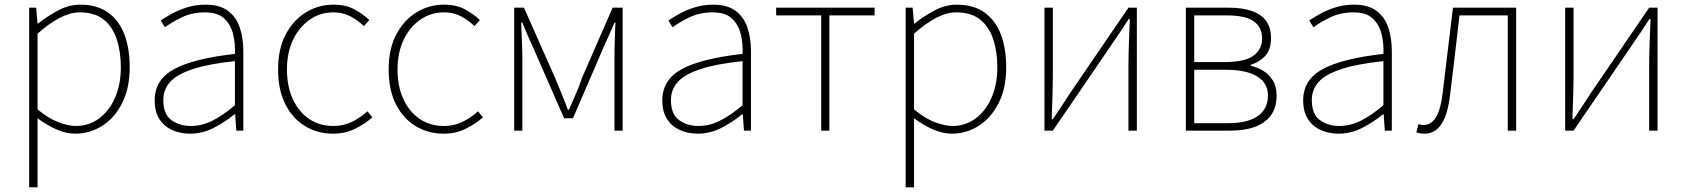

<svg xmlns="http://www.w3.org/2000/svg" viewBox="-20 -560 7230 823"><path d="M105 243V-527H135L141 -459H143Q182 -490 228.5 -515Q275 -540 324 -540Q396 -540 443 -506.5Q490 -473 513 -413Q536 -353 536 -271Q536 -182 503.5 -118Q471 -54 418 -20.5Q365 13 302 13Q265 13 224 -4.5Q183 -22 141 -53V46V243ZM305 -20Q361 -20 404.5 -52Q448 -84 473 -141Q498 -198 498 -271Q498 -338 480.5 -391.5Q463 -445 424.5 -476Q386 -507 321 -507Q281 -507 236 -483.5Q191 -460 141 -416V-91Q188 -52 231 -36Q274 -20 305 -20Z M795 13Q754 13 719.5 -2Q685 -17 664 -48.5Q643 -80 643 -130Q643 -218 726 -263.5Q809 -309 987 -329Q989 -372 979.5 -412.5Q970 -453 942 -480Q914 -507 859 -507Q803 -507 758 -485Q713 -463 687 -443L669 -472Q686 -484 714.5 -500Q743 -516 780.5 -528Q818 -540 861 -540Q923 -540 958.5 -512.5Q994 -485 1008.5 -440Q1023 -395 1023 -341V0H993L988 -70H985Q945 -37 896.5 -12Q848 13 795 13ZM798 -20Q845 -20 890 -42.5Q935 -65 987 -109V-298Q873 -286 805.5 -263.5Q738 -241 709 -208.5Q680 -176 680 -131Q680 -70 715 -45Q750 -20 798 -20Z M1408 13Q1341 13 1287.5 -19.5Q1234 -52 1203 -113.5Q1172 -175 1172 -262Q1172 -351 1205 -413Q1238 -475 1292 -507.5Q1346 -540 1409 -540Q1463 -540 1500 -519.5Q1537 -499 1563 -474L1540 -448Q1514 -473 1482 -490Q1450 -507 1409 -507Q1353 -507 1308 -476Q1263 -445 1236.5 -390Q1210 -335 1210 -262Q1210 -190 1235 -135.5Q1260 -81 1304.5 -50.5Q1349 -20 1409 -20Q1453 -20 1490 -38.5Q1527 -57 1555 -83L1576 -57Q1543 -28 1501 -7.5Q1459 13 1408 13Z M1882 13Q1815 13 1761.5 -19.5Q1708 -52 1677 -113.5Q1646 -175 1646 -262Q1646 -351 1679 -413Q1712 -475 1766 -507.5Q1820 -540 1883 -540Q1937 -540 1974 -519.5Q2011 -499 2037 -474L2014 -448Q1988 -473 1956 -490Q1924 -507 1883 -507Q1827 -507 1782 -476Q1737 -445 1710.5 -390Q1684 -335 1684 -262Q1684 -190 1709 -135.5Q1734 -81 1778.5 -50.5Q1823 -20 1883 -20Q1927 -20 1964 -38.5Q2001 -57 2029 -83L2050 -57Q2017 -28 1975 -7.5Q1933 13 1882 13Z M2184 0V-527H2226L2359 -227Q2373 -193 2387 -159Q2401 -125 2414 -90H2419Q2434 -125 2449 -159Q2464 -193 2475 -227L2606 -527H2649V0H2614V-318Q2614 -338 2614.5 -362Q2615 -386 2616 -412Q2617 -438 2618 -463H2614Q2602 -435 2590.5 -409Q2579 -383 2567 -357L2436 -53H2398L2265 -357Q2253 -383 2241.5 -409Q2230 -435 2219 -463H2214Q2215 -438 2216 -412Q2217 -386 2218 -362Q2219 -338 2219 -318V0Z M2971 13Q2930 13 2895.5 -2Q2861 -17 2840 -48.5Q2819 -80 2819 -130Q2819 -218 2902 -263.5Q2985 -309 3163 -329Q3165 -372 3155.5 -412.5Q3146 -453 3118 -480Q3090 -507 3035 -507Q2979 -507 2934 -485Q2889 -463 2863 -443L2845 -472Q2862 -484 2890.5 -500Q2919 -516 2956.5 -528Q2994 -540 3037 -540Q3099 -540 3134.5 -512.5Q3170 -485 3184.5 -440Q3199 -395 3199 -341V0H3169L3164 -70H3161Q3121 -37 3072.5 -12Q3024 13 2971 13ZM2974 -20Q3021 -20 3066 -42.5Q3111 -65 3163 -109V-298Q3049 -286 2981.5 -263.5Q2914 -241 2885 -208.5Q2856 -176 2856 -131Q2856 -70 2891 -45Q2926 -20 2974 -20Z M3500 0V-494H3307V-527H3729V-494H3535V0Z M3862 243V-527H3892L3898 -459H3900Q3939 -490 3985.5 -515Q4032 -540 4081 -540Q4153 -540 4200 -506.5Q4247 -473 4270 -413Q4293 -353 4293 -271Q4293 -182 4260.5 -118Q4228 -54 4175 -20.5Q4122 13 4059 13Q4022 13 3981 -4.5Q3940 -22 3898 -53V46V243ZM4062 -20Q4118 -20 4161.5 -52Q4205 -84 4230 -141Q4255 -198 4255 -271Q4255 -338 4237.5 -391.5Q4220 -445 4181.5 -476Q4143 -507 4078 -507Q4038 -507 3993 -483.5Q3948 -460 3898 -416V-91Q3945 -52 3988 -36Q4031 -20 4062 -20Z M4457 0V-527H4493V-249Q4493 -206 4491.5 -154Q4490 -102 4488 -49H4493Q4510 -74 4531.5 -106.5Q4553 -139 4569 -164L4817 -527H4853V0H4817V-277Q4817 -321 4819 -373Q4821 -425 4823 -478H4818Q4802 -453 4780 -420.5Q4758 -388 4741 -363L4493 0Z M5063 0V-527H5248Q5305 -527 5345.5 -513Q5386 -499 5407 -470.5Q5428 -442 5428 -397Q5428 -346 5402.5 -319.5Q5377 -293 5341 -282V-278Q5369 -272 5394 -257Q5419 -242 5435.5 -216Q5452 -190 5452 -150Q5452 -99 5428 -66Q5404 -33 5360 -16.5Q5316 0 5254 0ZM5099 -294H5229Q5316 -294 5353 -321.5Q5390 -349 5390 -395Q5390 -443 5354.5 -468.5Q5319 -494 5239 -494H5099ZM5099 -32H5243Q5328 -32 5371.5 -62.5Q5415 -93 5415 -151Q5415 -204 5368.5 -232.5Q5322 -261 5234 -261H5099Z M5718 13Q5677 13 5642.5 -2Q5608 -17 5587 -48.5Q5566 -80 5566 -130Q5566 -218 5649 -263.5Q5732 -309 5910 -329Q5912 -372 5902.5 -412.5Q5893 -453 5865 -480Q5837 -507 5782 -507Q5726 -507 5681 -485Q5636 -463 5610 -443L5592 -472Q5609 -484 5637.5 -500Q5666 -516 5703.5 -528Q5741 -540 5784 -540Q5846 -540 5881.5 -512.5Q5917 -485 5931.5 -440Q5946 -395 5946 -341V0H5916L5911 -70H5908Q5868 -37 5819.5 -12Q5771 13 5718 13ZM5721 -20Q5768 -20 5813 -42.5Q5858 -65 5910 -109V-298Q5796 -286 5728.5 -263.5Q5661 -241 5632 -208.5Q5603 -176 5603 -131Q5603 -70 5638 -45Q5673 -20 5721 -20Z M6087 13Q6075 13 6067 11.5Q6059 10 6051 7L6060 -28Q6065 -27 6070 -25.5Q6075 -24 6082 -24Q6115 -24 6135.5 -58Q6156 -92 6164 -162Q6175 -254 6186 -345Q6197 -436 6208 -527H6479V0H6443V-494H6236Q6226 -409 6216.5 -325.5Q6207 -242 6196 -156Q6186 -69 6158.5 -28Q6131 13 6087 13Z M6689 0V-527H6725V-249Q6725 -206 6723.5 -154Q6722 -102 6720 -49H6725Q6742 -74 6763.5 -106.5Q6785 -139 6801 -164L7049 -527H7085V0H7049V-277Q7049 -321 7051 -373Q7053 -425 7055 -478H7050Q7034 -453 7012 -420.5Q6990 -388 6973 -363L6725 0Z"/></svg>

Font: Noto Sans HK Thin
Style: Regular
Weight: 100
Designer: Ryoko NISHIZUKA 西塚涼子 (kana, bopomofo & ideographs); Paul D. Hunt (Latin, Greek & Cyrillic); Sandoll Communications 산돌커뮤니
Foundry: Adobe
Version: Version 2.004-H2;hotconv 1.0.118;makeotfexe 2.5.65603